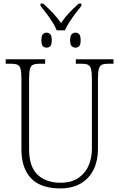

<svg xmlns="http://www.w3.org/2000/svg" viewBox="-20 -1046 670 1076"><path d="M298 -876Q290 -897 274 -922Q258 -947 240 -971Q222 -995 207 -1013V-1026H222Q254 -997 277.5 -972Q301 -947 322 -917Q342 -947 365.5 -972Q389 -997 421 -1026H436V-1013Q421 -995 403 -971Q385 -947 369 -922Q353 -897 344 -876ZM241 -779Q228 -779 220 -787.5Q212 -796 212 -820Q212 -845 220 -854Q228 -863 241 -863Q254 -863 262 -854Q270 -845 270 -820Q270 -796 262 -787.5Q254 -779 241 -779ZM403 -779Q390 -779 381.5 -787.5Q373 -796 373 -820Q373 -845 381.5 -854Q390 -863 403 -863Q416 -863 424 -854Q432 -845 432 -820Q432 -796 424 -787.5Q416 -779 403 -779ZM315 10Q250 10 202 -12.5Q154 -35 127 -84.5Q100 -134 100 -214V-607Q100 -643 95 -660.5Q90 -678 77 -683.5Q64 -689 40 -689H12V-714H233V-689H203Q179 -689 166 -683.5Q153 -678 148 -660Q143 -642 143 -605V-210Q143 -112 190.5 -67Q238 -22 318 -22Q380 -22 419 -48.5Q458 -75 476.5 -118Q495 -161 495 -211V-606Q495 -642 490 -660Q485 -678 472 -683.5Q459 -689 435 -689H405V-714H616V-689H589Q565 -689 552 -683.5Q539 -678 534 -660Q529 -642 529 -605V-210Q529 -147 505.5 -97.5Q482 -48 434.5 -19Q387 10 315 10Z"/></svg>

Font: Noto Serif SemiCondensed ExtraLight
Style: Regular
Weight: 200
Width: 4
Designer: Monotype Design Team
Foundry: Monotype Imaging Inc.
Version: Version 2.014